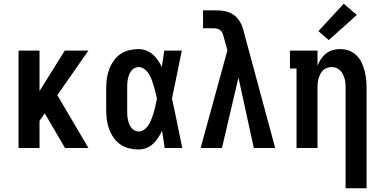

<svg xmlns="http://www.w3.org/2000/svg" viewBox="-20 -790 2040 1025"><path d="M79 0V-520H191V-304L326 -520H452L286 -282L452 0H327L219 -185L191 -145V0Z M720 8Q695 8 669.5 2Q644 -4 623 -18.5Q602 -33 587 -54.5Q572 -76 563 -100Q554 -124 550.5 -149Q547 -174 547 -200V-320Q547 -346 550.5 -371Q554 -396 563 -420Q572 -444 587 -465.5Q602 -487 623 -501.5Q644 -516 669.5 -522Q695 -528 720 -528Q741 -528 760.5 -520.5Q780 -513 795.5 -499.5Q811 -486 823 -468.5Q835 -451 844 -432Q847 -454 850.5 -476Q854 -498 857 -520H951Q937 -456 924.5 -391.5Q912 -327 898 -263Q913 -198 926 -132Q939 -66 953 0H859Q856 -23 852.5 -46Q849 -69 845 -92Q836 -73 824.5 -55Q813 -37 797.5 -22.5Q782 -8 761.5 0Q741 8 720 8ZM720 -88Q738 -88 752.5 -100Q767 -112 776 -127.5Q785 -143 791 -160Q797 -177 802 -194Q807 -211 810.5 -228.5Q814 -246 818 -264Q814 -281 810 -297.5Q806 -314 801 -331Q796 -348 790 -364Q784 -380 775 -395Q766 -410 751.5 -421Q737 -432 720 -432Q708 -432 697.5 -426Q687 -420 680 -410.5Q673 -401 669 -390Q665 -379 662.5 -367Q660 -355 659.5 -343.5Q659 -332 659 -320V-200Q659 -188 659.5 -176.5Q660 -165 662.5 -153Q665 -141 669 -130Q673 -119 680 -109.5Q687 -100 697.5 -94Q708 -88 720 -88Z M1051 0 1194 -521 1175 -590Q1173 -600 1169.5 -609.5Q1166 -619 1158.5 -626.5Q1151 -634 1141 -636.5Q1131 -639 1121 -639H1064V-735H1121Q1141 -735 1160.5 -733.5Q1180 -732 1198.5 -725.5Q1217 -719 1232.5 -707Q1248 -695 1258 -678Q1268 -664 1273.5 -648Q1279 -632 1283 -615L1449 0H1335L1253 -376L1165 0Z M1825 215V-320Q1825 -333 1824 -345.5Q1823 -358 1819.5 -370Q1816 -382 1810.5 -393.5Q1805 -405 1796 -414Q1787 -423 1775 -427.5Q1763 -432 1750 -432Q1737 -432 1725 -427.5Q1713 -423 1704 -414Q1695 -405 1689.5 -393.5Q1684 -382 1680.5 -370Q1677 -358 1676 -345.5Q1675 -333 1675 -320V0H1563V-424H1528V-520H1675V-439Q1682 -458 1693.5 -475Q1705 -492 1721 -504.5Q1737 -517 1756.5 -522.5Q1776 -528 1796 -528Q1820 -528 1842.5 -520Q1865 -512 1882 -495.5Q1899 -479 1909.5 -457.5Q1920 -436 1926 -413.5Q1932 -391 1934.5 -367.5Q1937 -344 1937 -320V215ZM1735 -576 1680 -624 1815 -770 1885 -710Z"/></svg>

Font: Iosevka Gothic
Style: Bold
Weight: 700
Monospace: yes
Designer: Belleve Invis
Foundry: Belleve Invis
Version: Version 15.5.1; ttfautohint (v1.8.4)